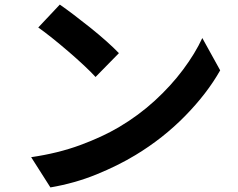

<svg xmlns="http://www.w3.org/2000/svg" viewBox="-20 -780 1040 838"><path d="M241 -760Q267 -742 302 -715.5Q337 -689 374.5 -659Q412 -629 444.5 -600Q477 -571 499 -548L397 -444Q378 -465 347 -494Q316 -523 280 -554Q244 -585 209 -613Q174 -641 147 -660ZM116 -94Q233 -111 329.5 -146.5Q426 -182 499 -225Q585 -276 655.5 -340.5Q726 -405 779 -476Q832 -547 863 -614L941 -473Q884 -372 788 -274Q692 -176 571 -103Q495 -57 400.5 -18.5Q306 20 200 38Z"/></svg>

Font: Source Han Sans
Style: Bold
Weight: 700
Designer: Ryoko NISHIZUKA Ë•øÂ°öÊ∂ºÂ≠ê (kana, bopomofo & ideographs); Paul D. Hunt (Latin, Greek & Cyrillic); Sandoll Communicatio
Foundry: Adobe
Version: Version 2.004;hotconv 1.0.118;makeotfexe 2.5.65603